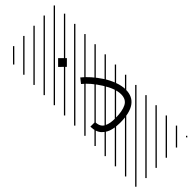

<svg xmlns="http://www.w3.org/2000/svg" viewBox="-442 -973 1415 1415"><g transform="rotate(-45 265.5 -266.0)"><path d="M76.2 -135.3H125Q125 -108.9 134.8 -91.1Q144.5 -73.2 163.1 -64.5Q181.6 -55.7 202.1 -52.2Q222.7 -48.8 250 -48.8Q324.2 -48.8 364.7 -69.6Q405.3 -90.3 405.3 -144Q405.3 -202.6 354.5 -283Q303.7 -363.3 249.5 -406.2L279.8 -444.3Q308.1 -421.9 337.9 -388.2Q367.7 -354.5 394 -314.5Q420.4 -274.4 437.3 -229Q454.1 -183.6 454.1 -144Q454.1 0 250 0Q231.4 0 214.1 -2Q196.8 -3.9 175.8 -8.8Q154.8 -13.7 137.9 -23.4Q121.1 -33.2 106.7 -47.6Q92.3 -62 84.2 -84.5Q76.2 -106.9 76.2 -135.3ZM526.9 410.6 533.7 417.5 525.4 425.8 518.6 418.9ZM526.9 304.7 533.7 311.5 419.4 425.8 412.6 418.9ZM526.9 198.7 533.7 205.6 313.5 425.8 306.6 418.9ZM526.9 92.3 533.7 99.1 207.5 425.8 200.7 418.9ZM526.9 -13.2 533.7 -6.3 101.6 425.8 94.7 418.9ZM526.9 -119.1 533.7 -112.3 3.4 418 -3.4 411.1ZM526.9 -225.6 533.7 -218.8 3.4 311.5 -3.4 304.7ZM526.9 -331.5 533.7 -324.7 3.4 205.6 -3.4 198.7ZM526.9 -438 533.7 -431.2 3.4 99.1 -3.4 92.3ZM526.9 -543.5 533.7 -536.6 3.4 -6.3 -3.4 -13.2ZM526.9 -649.4 533.7 -642.6 3.4 -112.3 -3.4 -119.1ZM526.9 -755.9 533.7 -749 3.4 -218.8 -3.4 -225.6ZM526.9 -861.8 533.7 -855 3.4 -324.7 -3.4 -331.5ZM516.6 -958 523.4 -951.2 3.4 -431.2 -3.4 -438ZM411.1 -958 418 -951.2 3.4 -536.6 -3.4 -543.5ZM305.2 -958 312 -951.2 3.4 -642.6 -3.4 -649.4ZM198.7 -958 205.6 -951.2 3.4 -749 -3.4 -755.9ZM92.3 -958 99.1 -951.2 3.4 -855 -3.4 -861.8ZM219.2 -614.7 265.1 -660.6 311 -614.7 265.1 -569.3Z"/></g></svg>

Font: AzarMehrMSRS2
Style: Regular
Weight: 1
Designer: Amin Abedi
Version: Version 1.00